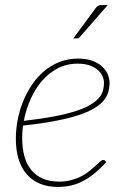

<svg xmlns="http://www.w3.org/2000/svg" viewBox="-20 -731 504 757"><path d="M42.5 0ZM412 -405.5Q412 -385.5 406.8 -367.5Q401.5 -349.5 387.5 -333.2Q373.5 -317 349.2 -302.8Q325 -288.5 287 -276.2Q249 -264 195.8 -253.8Q142.5 -243.5 71 -236Q69 -223 68.2 -210.2Q67.5 -197.5 67.5 -184.5Q67.5 -145 76.5 -113.8Q85.5 -82.5 103.5 -60.5Q121.5 -38.5 148.8 -26.8Q176 -15 212 -15Q239.5 -15 262 -21.2Q284.5 -27.5 302.5 -37Q320.5 -46.5 334 -57.8Q347.5 -69 357.8 -78.5Q368 -88 375 -94.2Q382 -100.5 387 -100.5Q391 -100.5 394 -97.5L399 -91.5Q375 -66 352.5 -47.5Q330 -29 307 -17Q284 -5 259.8 0.5Q235.5 6 208 6Q167.5 6 136.5 -7.2Q105.5 -20.5 84.5 -45Q63.5 -69.5 53 -104.8Q42.5 -140 42.5 -184Q42.5 -221 49.8 -258.8Q57 -296.5 71.2 -331.5Q85.5 -366.5 106.2 -397.2Q127 -428 154.2 -450.8Q181.5 -473.5 215 -486.8Q248.5 -500 287.5 -500Q323 -500 347 -490.2Q371 -480.5 385.5 -466Q400 -451.5 406 -435Q412 -418.5 412 -405.5ZM286.5 -480Q242 -480 206.5 -461Q171 -442 144.2 -410.5Q117.5 -379 99.8 -338.2Q82 -297.5 74 -254.5Q143.5 -262.5 194 -272.2Q244.5 -282 279.8 -293.5Q315 -305 336.5 -318Q358 -331 370 -345Q382 -359 386 -374Q390 -389 390 -404.5Q390 -416 384.8 -429.2Q379.5 -442.5 367.2 -453.8Q355 -465 335.2 -472.5Q315.5 -480 286.5 -480ZM405 -711 295 -585.5Q290.5 -579.5 283.5 -579.5H269L356.5 -698Q362 -705.5 366.8 -708.2Q371.5 -711 380 -711Z"/></svg>

Font: Lato Thin
Style: Italic
Weight: 200
Italic angle: -7°
Designer: Lukasz Dziedzic
Foundry: tyPoland Lukasz Dziedzic
Version: Version 2.007; 2014-02-27